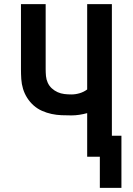

<svg xmlns="http://www.w3.org/2000/svg" viewBox="-20 -755 640 925"><path d="M461 150V0H400V-210Q382 -205 362.5 -202Q343 -199 324 -199Q300 -199 276 -200Q252 -201 228.5 -206Q205 -211 182.5 -221Q160 -231 142 -247Q124 -263 111 -283.5Q98 -304 91 -327Q84 -350 82.5 -374Q81 -398 81 -422V-735H200V-422Q200 -405 201.5 -388.5Q203 -372 210 -356.5Q217 -341 229.5 -329.5Q242 -318 257.5 -311Q273 -304 290 -302Q307 -300 324 -300Q344 -300 364 -306Q384 -312 400 -324V-735H519V-101H565V150Z"/></svg>

Font: Iosevka Extended
Style: Bold
Weight: 700
Width: 7
Monospace: yes
Designer: Belleve Invis
Foundry: Belleve Invis
Version: Version 32.5.0; ttfautohint (v1.8.4)